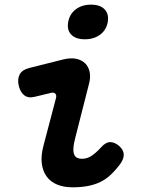

<svg xmlns="http://www.w3.org/2000/svg" viewBox="-20 -788 640 818"><path d="M128.8 -375.8Q101.1 -368.7 83.7 -381.8Q66.4 -395 59.6 -423.7Q53.5 -451.6 64.1 -471.2Q74.7 -490.9 104.3 -498.3L250.7 -535Q281 -542.4 304.6 -537.5Q328.2 -532.6 342.7 -518.2Q357.2 -503.9 361.9 -481.4Q366.6 -459 359.5 -432L301.2 -203Q293.7 -174.8 292.8 -157Q291.9 -139.1 296.3 -129.2Q300.6 -119.3 309.2 -115.4Q317.8 -111.5 329.3 -111.5Q351.7 -111.5 370.9 -124.6Q390 -137.6 411 -160.6Q430.1 -182.1 448.9 -182.5Q467.7 -182.8 486.7 -166.9Q506.7 -149.6 507.2 -130.2Q507.7 -110.7 492.3 -89.5Q472.2 -62.6 451.8 -43.5Q431.4 -24.3 407.5 -12.7Q383.5 -1.1 354.4 4.4Q325.4 10 289.1 10Q251.6 10 223.5 -1.6Q195.5 -13.2 178.8 -36Q162.2 -58.7 158 -91.6Q153.9 -124.4 165.2 -167.3L218 -368.1Q222 -381.4 216.2 -388.4Q210.5 -395.5 197.8 -392.5ZM341.4 -620.6Q302.8 -620.6 283.6 -640.4Q264.5 -660.3 270.5 -694.1Q276.5 -728.3 302.9 -748.3Q329.3 -768.2 367.9 -768.2Q406.5 -768.2 425.7 -748.3Q444.8 -728.3 439.1 -694.1Q433.1 -660.2 406.6 -640.4Q380 -620.6 341.4 -620.6Z"/></svg>

Font: Maple Mono
Style: Italic
Weight: 400
Italic angle: -10°
Monospace: yes
Designer: subframe7536
Version: Version 7.300